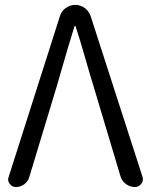

<svg xmlns="http://www.w3.org/2000/svg" viewBox="-20 -752 606 772"><path d="M43.9 0Q28.3 0 19.5 -12.7Q12.7 -20.5 12.7 -30.3Q12.7 -35.2 14.6 -40L220.7 -686.5Q226.6 -707 244.1 -719.7Q261.7 -732.4 282.7 -732.4Q303.7 -732.4 320.8 -719.7Q337.9 -707 344.7 -686.5L552.7 -42Q554.7 -36.1 554.7 -31.2Q554.7 -21.5 547.9 -12.7Q538.1 0 522.5 0Q502.9 0 486.8 -11.7Q470.7 -23.4 464.8 -42L356.4 -404.3Q349.6 -424.8 325.2 -509.8Q300.8 -594.7 284.2 -645.5Q284.2 -647.5 282.2 -647.5Q280.3 -647.5 279.3 -645.5Q263.7 -598.6 208 -404.3L97.7 -40Q92.8 -22.5 77.6 -11.2Q62.5 0 43.9 0Z"/></svg>

Font: Gen Jyuu Gothic Normal
Style: Regular
Weight: 300
Designer: [Source Han Sans]
Ryoko NISHIZUKA  (kana & ideographs); Paul D. Hunt (Latin, Greek & Cyrillic); Wenlong ZHANG  (bopomofo
Version: Version 1.002.20150607